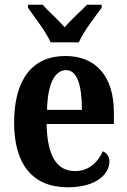

<svg xmlns="http://www.w3.org/2000/svg" viewBox="-20 -786 540 816"><path d="M195 -606H315C334 -651 384 -715 412 -753V-766H350C325 -740 280 -701 255 -670C228 -701 184 -740 161 -766H99V-753C125 -715 176 -651 195 -606ZM268 10C392 10 445 -48 445 -100C445 -122 433 -136 417 -143C396 -97 359 -59 299 -59C222 -59 181 -121 178 -259H464V-307C464 -465 385 -548 258 -548C120 -548 40 -452 40 -264C40 -90 117 10 268 10ZM328 -319H180C182 -428 212 -488 261 -488C309 -488 328 -422 328 -319Z"/></svg>

Font: Noto Serif Armenian Condensed
Style: Bold
Weight: 700
Width: 3
Designer: Monotype Design Team
Foundry: Monotype Imaging Inc.
Version: Version 2.008